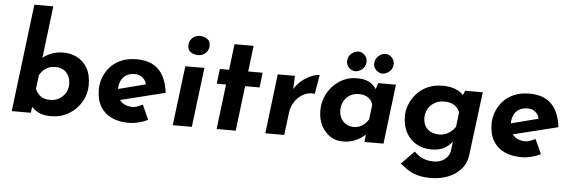

<svg xmlns="http://www.w3.org/2000/svg" viewBox="-58 -986 4178 1403"><g transform="rotate(5 2031.0 -284.5)"><path d="M331 12Q276 12 240.5 -6.5Q205 -25 181 -55L196 -85L185 0H45L142 -789H281L229 -362L234 -407Q260 -429 298.5 -444Q337 -459 386 -459Q439 -459 485.5 -435.5Q532 -412 560.5 -363Q589 -314 589 -238Q589 -173 556 -115.5Q523 -58 465 -23Q407 12 331 12ZM314 -106Q349 -106 373.5 -118Q398 -130 414.5 -148.5Q431 -167 438.5 -188.5Q446 -210 446 -229Q446 -268 432 -295Q418 -322 393 -335.5Q368 -349 335 -349Q295 -349 266 -330Q237 -311 220 -279L207 -178Q214 -162 224 -148.5Q234 -135 247 -125.5Q260 -116 276.5 -111Q293 -106 314 -106Z M919 -107Q939 -107 957.5 -114Q976 -121 995 -131L1044 -23Q1011 -7 974.5 2Q938 11 904 11Q832 11 778.5 -13.5Q725 -38 695 -88.5Q665 -139 665 -215Q665 -254 679.5 -296Q694 -338 724.5 -374.5Q755 -411 804.5 -434Q854 -457 924 -457Q962 -457 999.5 -447.5Q1037 -438 1068.5 -413.5Q1100 -389 1122.5 -345Q1145 -301 1154 -231L802 -144L780 -222L1054 -293L1005 -278Q997 -312 973.5 -330Q950 -348 919 -348Q878 -348 853 -331Q828 -314 816.5 -287Q805 -260 805 -231Q805 -181 823.5 -154Q842 -127 868.5 -117Q895 -107 919 -107Z M1280 -437H1420L1366 0H1226ZM1289 -591Q1289 -623 1311 -645Q1333 -667 1369 -667Q1394 -667 1419 -652.5Q1444 -638 1444 -602Q1444 -571 1422 -548.5Q1400 -526 1364 -526Q1339 -526 1314 -540.5Q1289 -555 1289 -591Z M1624 -629H1764L1741 -439H1847L1834 -330H1728L1688 0H1548L1588 -330H1520L1533 -439H1601Z M2084 -437 2080 -340Q2104 -379 2137.5 -405.5Q2171 -432 2205.5 -445.5Q2240 -459 2264 -459L2240 -319Q2192 -325 2154 -303Q2116 -281 2093 -245Q2070 -209 2065 -171L2044 0H1905L1958 -437Z M2469 10Q2426 11 2385 -14Q2344 -39 2317.5 -87Q2291 -135 2291 -203Q2291 -252 2309 -297.5Q2327 -343 2360 -379.5Q2393 -416 2438 -437.5Q2483 -459 2537 -459Q2581 -459 2608.5 -449Q2636 -439 2653 -423.5Q2670 -408 2682 -390L2673 -369L2695 -437H2825L2772 0H2632L2643 -95L2651 -65Q2649 -65 2637 -53.5Q2625 -42 2602.5 -27Q2580 -12 2546.5 -0.5Q2513 11 2469 10ZM2548 -102Q2568 -102 2586.5 -109.5Q2605 -117 2622 -131.5Q2639 -146 2652 -168L2665 -275Q2660 -297 2646 -312.5Q2632 -328 2611 -336.5Q2590 -345 2563 -345Q2529 -345 2505 -333Q2481 -321 2465.5 -302Q2450 -283 2443 -261.5Q2436 -240 2436 -220Q2436 -184 2450 -157.5Q2464 -131 2489.5 -116.5Q2515 -102 2548 -102ZM2455 -585Q2459 -617 2484 -636.5Q2509 -656 2535 -654Q2560 -653 2580 -631Q2600 -609 2596 -577Q2592 -545 2567.5 -526.5Q2543 -508 2518 -509Q2491 -511 2471 -532.5Q2451 -554 2455 -585ZM2654 -585Q2658 -617 2682.5 -636.5Q2707 -656 2734 -654Q2759 -653 2779 -630.5Q2799 -608 2795 -577Q2791 -545 2766 -526.5Q2741 -508 2717 -509Q2690 -511 2670 -532Q2650 -553 2654 -585Z M3138 220Q3074 220 3031.5 206Q2989 192 2961 172Q2933 152 2911 134L3005 38Q3020 52 3039 66Q3058 80 3085.5 89Q3113 98 3151 98Q3180 98 3205.5 86.5Q3231 75 3248.5 53Q3266 31 3269 -2L3280 -98L3284 -73Q3266 -39 3226 -13.5Q3186 12 3124 12Q3064 12 3015.5 -14.5Q2967 -41 2938.5 -92Q2910 -143 2910 -217Q2910 -254 2925.5 -296Q2941 -338 2972.5 -375Q3004 -412 3052 -435.5Q3100 -459 3165 -459Q3223 -459 3262.5 -442.5Q3302 -426 3320 -402L3309 -381L3333 -437H3462L3404 23Q3397 87 3359 131Q3321 175 3263 197.5Q3205 220 3138 220ZM3190 -345Q3153 -345 3127 -332.5Q3101 -320 3084.5 -300.5Q3068 -281 3060.5 -259Q3053 -237 3053 -217Q3053 -180 3067.5 -154.5Q3082 -129 3109 -115.5Q3136 -102 3173 -102Q3195 -102 3216 -109.5Q3237 -117 3255.5 -131.5Q3274 -146 3289 -168L3302 -275Q3295 -297 3279.5 -312.5Q3264 -328 3241.5 -336.5Q3219 -345 3190 -345Z M3800 -107Q3820 -107 3838.5 -114Q3857 -121 3876 -131L3925 -23Q3892 -7 3855.5 2Q3819 11 3785 11Q3713 11 3659.5 -13.5Q3606 -38 3576 -88.5Q3546 -139 3546 -215Q3546 -254 3560.5 -296Q3575 -338 3605.5 -374.5Q3636 -411 3685.5 -434Q3735 -457 3805 -457Q3843 -457 3880.5 -447.5Q3918 -438 3949.5 -413.5Q3981 -389 4003.5 -345Q4026 -301 4035 -231L3683 -144L3661 -222L3935 -293L3886 -278Q3878 -312 3854.5 -330Q3831 -348 3800 -348Q3759 -348 3734 -331Q3709 -314 3697.5 -287Q3686 -260 3686 -231Q3686 -181 3704.5 -154Q3723 -127 3749.5 -117Q3776 -107 3800 -107Z"/></g></svg>

Font: Josefin Sans Thin
Style: Bold Italic
Weight: 700
Italic angle: -7°
Version: Version 2.000